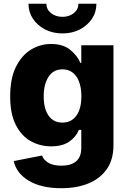

<svg xmlns="http://www.w3.org/2000/svg" viewBox="-20 -787 680 1023"><path d="M307.6 215.8Q199.7 215.8 133.5 176Q67.4 136.2 53.2 71.3L204.1 41.5Q211.4 64 236.8 79.8Q262.2 95.7 307.1 95.7Q358.4 95.7 385.7 72.5Q413.1 49.3 413.1 1V-95.2H400.4Q385.3 -57.6 349.1 -32.5Q313 -7.3 252.4 -7.3Q192.9 -7.3 143.3 -35.2Q93.8 -63 64 -121.8Q34.2 -180.7 34.2 -272.9Q34.2 -369.1 64.9 -430.9Q95.7 -492.7 145.3 -522.7Q194.8 -552.7 252 -552.7Q316.4 -552.7 354.5 -521.2Q392.6 -489.7 408.2 -452.1H413.1V-545.9H584.5V-13.2Q584.5 62.5 549.6 113.3Q514.6 164.1 452.1 189.9Q389.6 215.8 307.6 215.8ZM312.5 -133.8Q360.4 -133.8 387 -170.9Q413.6 -208 413.6 -273.4Q413.6 -339.8 387.2 -378.7Q360.8 -417.5 312.5 -417.5Q264.6 -417.5 238.8 -378.2Q212.9 -338.9 212.9 -273.4Q212.9 -208 238.8 -170.9Q264.6 -133.8 312.5 -133.8ZM313 -608.9Q261.2 -608.9 220.2 -630.1Q179.2 -651.4 155.5 -687Q131.8 -722.7 131.8 -767.1H227.1Q227.1 -737.3 251.7 -717.3Q276.4 -697.3 313 -697.3Q349.1 -697.3 373.5 -717.3Q397.9 -737.3 397.9 -767.1H493.7Q493.7 -722.7 470 -687Q446.3 -651.4 405.3 -630.1Q364.3 -608.9 313 -608.9Z"/></svg>

Font: Inter Extra Bold
Style: Regular
Weight: 800
Designer: Rasmus Andersson
Foundry: rsms
Version: Version 4.000;git-3c8e0fc